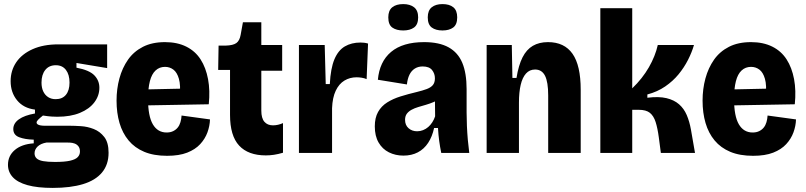

<svg xmlns="http://www.w3.org/2000/svg" viewBox="-20 -748 3941 939"><path d="M238 171Q163 171 114.5 157.5Q66 144 42.5 118.5Q19 93 19 58Q19 14 52.5 -14.5Q86 -43 145 -47V-65Q102 -66 73.5 -77Q45 -88 45 -117Q45 -145 72.5 -164.5Q100 -184 151 -193V-212Q95 -219 63.5 -257.5Q32 -296 32 -351Q32 -403 59.5 -443.5Q87 -484 139.5 -507.5Q192 -531 265 -531H504V-415L354 -440V-417Q417 -405 441.5 -379.5Q466 -354 466 -319Q466 -280 441.5 -247.5Q417 -215 371 -196Q325 -177 260 -177Q248 -177 232 -178Q216 -179 190 -183Q175 -171 167 -163Q159 -155 159 -149Q159 -143 164.5 -139.5Q170 -136 179.5 -134.5Q189 -133 200 -133H323Q344 -133 376 -131Q408 -129 438.5 -117Q469 -105 490 -78Q511 -51 511 -1Q511 57 479 95.5Q447 134 386 152.5Q325 171 238 171ZM249 44Q296 44 322.5 38Q349 32 360 20.5Q371 9 371 -7Q371 -23 363.5 -32.5Q356 -42 345 -46Q334 -50 322.5 -50.5Q311 -51 303 -51H208Q179 -46 164 -31.5Q149 -17 149 2Q149 17 159 26.5Q169 36 191 40Q213 44 249 44ZM252 -263Q285 -263 302.5 -284.5Q320 -306 320 -344Q320 -383 302.5 -406Q285 -429 253 -429Q220 -429 201.5 -406Q183 -383 183 -344Q183 -319 191.5 -301Q200 -283 215.5 -273Q231 -263 252 -263Z M797 14Q732 14 685.5 -5.5Q639 -25 609 -61Q579 -97 564.5 -146.5Q550 -196 550 -256Q550 -313 564 -364.5Q578 -416 606 -456Q634 -496 679 -519Q724 -542 787 -542Q847 -542 891 -520Q935 -498 961 -457.5Q987 -417 997.5 -361Q1008 -305 1001 -238L662 -232V-310L893 -315L859 -278Q864 -331 855 -362.5Q846 -394 828 -407.5Q810 -421 787 -421Q760 -421 741 -403.5Q722 -386 713 -351Q704 -316 704 -264Q704 -180 727.5 -140Q751 -100 795 -100Q813 -100 826.5 -106.5Q840 -113 849 -124Q858 -135 862.5 -150.5Q867 -166 868 -183L1007 -164Q1006 -132 994.5 -100.5Q983 -69 959 -43Q935 -17 895.5 -1.5Q856 14 797 14Z M1280 12Q1194 12 1149.5 -36Q1105 -84 1105 -186V-406H1047L1049 -525H1084Q1120 -526 1136 -537.5Q1152 -549 1157 -578L1168 -639H1258V-528H1360V-402H1258V-207Q1258 -170 1273 -152.5Q1288 -135 1315 -135Q1328 -135 1340.5 -138Q1353 -141 1364 -146V-1Q1340 6 1320 9Q1300 12 1280 12Z M1442 0V-269V-528H1568L1573 -337H1593Q1597 -414 1615.5 -458Q1634 -502 1666.5 -521Q1699 -540 1743 -540Q1751 -540 1760.5 -539Q1770 -538 1780 -535L1773 -361Q1762 -366 1748.5 -368Q1735 -370 1724 -370Q1691 -370 1664.5 -354Q1638 -338 1622 -304.5Q1606 -271 1604 -219V0Z M1953 13Q1914 13 1882 -3Q1850 -19 1831.5 -51Q1813 -83 1813 -130Q1813 -172 1829 -200.5Q1845 -229 1873.5 -247Q1902 -265 1939 -276.5Q1976 -288 2018 -298Q2047 -305 2067 -312.5Q2087 -320 2097 -332Q2107 -344 2107 -365Q2107 -388 2093 -405.5Q2079 -423 2047 -423Q2025 -423 2008.5 -412.5Q1992 -402 1982.5 -382.5Q1973 -363 1970 -335L1828 -358Q1832 -402 1848 -436Q1864 -470 1892.5 -494Q1921 -518 1961.5 -530Q2002 -542 2054 -542Q2128 -542 2174 -516.5Q2220 -491 2241 -440.5Q2262 -390 2262 -312V-198Q2262 -166 2263.5 -132Q2265 -98 2268 -64Q2271 -30 2275 0H2138Q2132 -29 2128 -58.5Q2124 -88 2122 -122H2103Q2094 -80 2074 -49.5Q2054 -19 2023.5 -3Q1993 13 1953 13ZM2020 -106Q2035 -106 2049 -111.5Q2063 -117 2074.5 -127Q2086 -137 2094.5 -150.5Q2103 -164 2108 -179L2107 -274L2135 -268Q2120 -257 2101 -249Q2082 -241 2063 -235.5Q2044 -230 2025.5 -224.5Q2007 -219 1992.5 -211Q1978 -203 1969.5 -191.5Q1961 -180 1961 -162Q1961 -136 1978 -121Q1995 -106 2020 -106ZM2144 -599Q2111 -599 2091.5 -613.5Q2072 -628 2072 -663Q2072 -697 2091.5 -712.5Q2111 -728 2144 -728Q2178 -728 2197 -712.5Q2216 -697 2216 -663Q2216 -628 2196.5 -613.5Q2177 -599 2144 -599ZM1952 -599Q1919 -599 1899 -613Q1879 -627 1879 -663Q1879 -697 1898.5 -712.5Q1918 -728 1952 -728Q1985 -728 2005 -712.5Q2025 -697 2025 -663Q2025 -628 2005 -613.5Q1985 -599 1952 -599Z M2360 0V-323V-528H2483L2486 -367H2506Q2516 -429 2535.5 -467.5Q2555 -506 2586 -524Q2617 -542 2660 -542Q2740 -542 2780 -485Q2820 -428 2820 -309V0H2661V-281Q2661 -347 2645.5 -377.5Q2630 -408 2597 -408Q2570 -408 2552.5 -388.5Q2535 -369 2526.5 -333Q2518 -297 2518 -246V0Z M2916 0V-708H3072V-316Q3097 -340 3117.5 -366Q3138 -392 3153.5 -419Q3169 -446 3180 -473.5Q3191 -501 3197 -528H3374Q3364 -493 3345 -455.5Q3326 -418 3298.5 -384.5Q3271 -351 3233 -325Q3195 -299 3146 -286V-270Q3202 -277 3239.5 -268Q3277 -259 3301 -238Q3325 -217 3338.5 -185.5Q3352 -154 3359 -115L3379 0H3212L3202 -76Q3196 -121 3186.5 -151Q3177 -181 3158.5 -196Q3140 -211 3104 -211H3072V0Z M3663 14Q3598 14 3551.5 -5.5Q3505 -25 3475 -61Q3445 -97 3430.5 -146.5Q3416 -196 3416 -256Q3416 -313 3430 -364.5Q3444 -416 3472 -456Q3500 -496 3545 -519Q3590 -542 3653 -542Q3713 -542 3757 -520Q3801 -498 3827 -457.5Q3853 -417 3863.5 -361Q3874 -305 3867 -238L3528 -232V-310L3759 -315L3725 -278Q3730 -331 3721 -362.5Q3712 -394 3694 -407.5Q3676 -421 3653 -421Q3626 -421 3607 -403.5Q3588 -386 3579 -351Q3570 -316 3570 -264Q3570 -180 3593.5 -140Q3617 -100 3661 -100Q3679 -100 3692.5 -106.5Q3706 -113 3715 -124Q3724 -135 3728.5 -150.5Q3733 -166 3734 -183L3873 -164Q3872 -132 3860.5 -100.5Q3849 -69 3825 -43Q3801 -17 3761.5 -1.5Q3722 14 3663 14Z"/></svg>

Font: Bricolage Grotesque 24pt SemiCondensed ExtraBold
Style: Regular
Weight: 800
Width: 4
Designer: Mathieu Triay
Foundry: Atelier Triay
Version: Version 1.001;gftools[0.9.33.dev8+g029e19f]